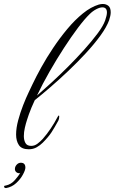

<svg xmlns="http://www.w3.org/2000/svg" viewBox="-20 -745 577 966"><path d="M125 6Q89 6 75 -15Q61 -36 61 -68Q61 -101 71.5 -140Q82 -179 96.5 -216Q111 -253 124.5 -281Q138 -309 143 -320Q161 -358 187.5 -406Q214 -454 247.5 -504Q281 -554 318.5 -599Q356 -644 396.5 -677Q437 -710 477 -722Q488 -725 497 -725Q514 -725 525.5 -715.5Q537 -706 537 -683Q537 -667 529 -643Q516 -608 485 -565.5Q454 -523 412 -477.5Q370 -432 323.5 -388Q277 -344 233 -306Q189 -268 155 -241Q146 -222 138.5 -204Q131 -186 125 -169Q122 -160 116 -142Q110 -124 105 -102Q100 -80 100 -60Q100 -40 108 -25.5Q116 -11 137 -11Q154 -11 168.5 -22Q183 -33 195 -46Q237 -94 270 -157Q274 -164 276 -164Q278 -164 278 -158Q278 -149 274 -139Q255 -104 239.5 -80Q224 -56 195 -27Q182 -14 164.5 -4Q147 6 125 6ZM166 -264Q197 -291 238 -328.5Q279 -366 322 -409Q365 -452 403.5 -495Q442 -538 470.5 -576Q499 -614 509 -642Q518 -668 518 -682Q518 -708 495 -708Q482 -708 464 -698.5Q446 -689 431 -674Q406 -650 372.5 -605.5Q339 -561 302 -504Q265 -447 229.5 -385Q194 -323 166 -264ZM10.8 201.2Q0.6 201.2 0.6 193.6Q0.6 188.5 9.1 188.5Q36.3 182.5 54.6 161.3Q72.9 140 81.4 126.5H77.1Q67.8 126.5 61.4 120.5Q55 114.6 55 105.2Q55 93.3 64 83.5Q72.9 73.8 84.8 73.8Q107.7 73.8 107.7 98.4Q107.7 110.3 95.4 133.2Q83.1 156.2 61.4 176.2Q39.7 196.1 10.8 201.2Z"/></svg>

Font: MonteCarlo
Style: Regular
Weight: 400
Designer: Robert E. Leuschke
Foundry: Robert E. Leuschke
Version: Version 1.010; ttfautohint (v1.8.3)